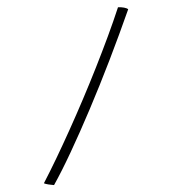

<svg xmlns="http://www.w3.org/2000/svg" viewBox="-203 -837 901 1008"><g transform="rotate(-15 248.0 -332.5)"><path d="M531.5 -739.5Q548.5 -735.5 561.8 -729.2Q575 -723 580.5 -715.5Q500.5 -598.5 416 -482.2Q331.5 -366 249.2 -260.5Q167 -155 94.2 -68.5Q21.5 18 -34.5 75.5Q-45.5 72 -61.2 65Q-77 58 -83.5 52.5Q-38.5 3.5 12.5 -56Q63.5 -115.5 118.2 -182.5Q173 -249.5 228.2 -320.2Q283.5 -391 337 -463Q390.5 -535 440 -605Q489.5 -675 531.5 -739.5Z"/></g></svg>

Font: Grandstander Thin ExtraLight
Style: Italic
Weight: 250
Italic angle: -15°
Version: Version 1.200